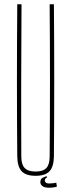

<svg xmlns="http://www.w3.org/2000/svg" viewBox="-20 -820 334 901"><path d="M147 5Q102 5 82 -16Q62 -37 61 -85Q58 -443 61 -800H81Q80 -621 79.5 -442.5Q79 -264 80 -85Q80 -48 96 -31.5Q112 -15 147 -15Q182 -15 197.5 -31.5Q213 -48 213 -85Q216 -443 213 -800H233Q236 -443 233 -85Q232 -37 212 -16Q192 5 147 5ZM170 29Q171 19 181 14Q191 9 198 7L202 11Q200 12 195 16.5Q190 21 190 27Q190 31 194.5 36Q199 41 211 41Q215 41 226.5 40Q238 39 244 37L247 56Q237 59 226.5 60Q216 61 210 61Q188 61 177.5 52Q167 43 170 29Z"/></svg>

Font: Big Shoulders Display Thin
Style: Regular
Weight: 100
Designer: Patric King
Foundry: XO Type Co
Version: Version 1.000; ttfautohint (v1.8.2)